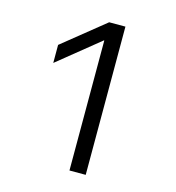

<svg xmlns="http://www.w3.org/2000/svg" viewBox="-108 -822 836 914"><g transform="rotate(15 309.5 -365.0)"><path d="M317.4 0V-640.6H315.4L110.4 -474.6V-563.5L317.4 -730.5H397.5V0Z"/></g></svg>

Font: Mgen+ 1c regular
Style: Regular
Weight: 400
Designer: [Source Han Sans]
Ryoko NISHIZUKA  (kana & ideographs); Paul D. Hunt (Latin, Greek & Cyrillic); Wenlong ZHANG  (bopomofo
Version: Version 1.059.20150602